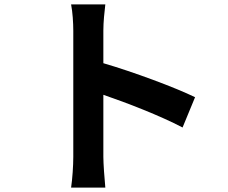

<svg xmlns="http://www.w3.org/2000/svg" viewBox="-20 -811 1040 875"><path d="M314 -96C314 -56 310 4 304 44H460C456 3 451 -67 451 -96V-379C559 -342 709 -284 812 -230L869 -368C777 -413 585 -484 451 -523V-671C451 -712 456 -756 460 -791H304C311 -756 314 -706 314 -671Z"/></svg>

Font: DAIFUKU Sans JP
Style: Bold
Weight: 700
Designer: Original font ‘Source Han Sans JP’ : Ryoko NISHIZUKA  (kana, bopomofo & ideographs); Paul D. Hunt (Latin, Greek & Cyrill
Foundry: Daifuku
Version: Version 1.001